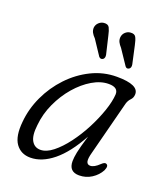

<svg xmlns="http://www.w3.org/2000/svg" viewBox="-124 -741 727 836"><g transform="rotate(20 239.5 -322.5)"><path d="M358 -102.5Q350 -73.5 353.2 -60.5Q356.5 -47.5 370.5 -47.5Q388.5 -47.5 412.5 -71Q426 -84 434 -79.5Q446.5 -74 436 -50.5Q422.5 -25 396.5 -8.2Q370.5 8.5 339 8.5Q291.5 8.5 291.5 -40.5Q291.5 -57 296.5 -82Q301.5 -107 318.5 -163.5Q271 -77 218.5 -34.2Q166 8.5 113 8.5Q69 8.5 45.2 -24.8Q21.5 -58 28.5 -127Q34 -188.5 61 -246.5Q88 -304.5 131.8 -350.8Q175.5 -397 230.8 -424.2Q286 -451.5 348 -451.5Q450.5 -451.5 448.5 -406Q448 -390.5 437.8 -380.2Q427.5 -370 423 -354.5ZM94 -135Q88 -85.5 101.8 -62Q115.5 -38.5 142.5 -38.5Q170 -38.5 200.2 -62.5Q230.5 -86.5 259.8 -125.5Q289 -164.5 312.8 -210.2Q336.5 -256 351.5 -300Q366.5 -344 368.5 -377Q370 -410 325.5 -410Q288.5 -410 250 -387.2Q211.5 -364.5 178 -325.8Q144.5 -287 121.8 -237.8Q99 -188.5 94 -135ZM251 -607.5 270.5 -525Q273 -510.5 264.5 -504Q254 -497.5 245.5 -507L200 -575.5Q189.5 -586 184.2 -596Q179 -606 179.5 -618Q181 -632 191 -641.5Q201 -651 214 -652.5Q233.5 -654.5 240 -641.8Q246.5 -629 251 -607.5ZM374 -606.5 392 -524.5Q394.5 -509.5 385.5 -503.5Q375 -497 367.5 -507L321.5 -575.5Q311.5 -586.5 306.5 -596.5Q301.5 -606.5 302.5 -618.5Q304 -632.5 314 -642Q324 -651.5 337 -652.5Q356.5 -654.5 363 -641.8Q369.5 -629 374 -606.5Z"/></g></svg>

Font: Fraunces 72pt S100 Light
Style: Italic
Weight: 300
Italic angle: -16°
Version: Version 1.000; ttfautohint (v1.8.3)